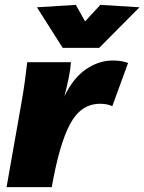

<svg xmlns="http://www.w3.org/2000/svg" viewBox="-20 -770 594 790"><path d="M442 -333Q422 -343 392 -343Q313 -343 268.5 -260Q224 -177 193 0H7L67 -340Q77 -396 82.5 -437.5Q88 -479 92 -514H272Q270 -485 262.5 -448.5Q255 -412 245 -374Q282 -450 334.5 -485.5Q387 -521 443 -521Q460 -521 475.5 -519Q491 -517 507 -511ZM238 -573 132 -740 292 -750 330 -682 393 -750 554 -740 388 -573Z"/></svg>

Font: Livvic Black
Style: Italic
Weight: 900
Italic angle: -10°
Designer: Jacques Le Bailly, Baron von Fonthausen
Version: Version 1.001; ttfautohint (v1.8.2)